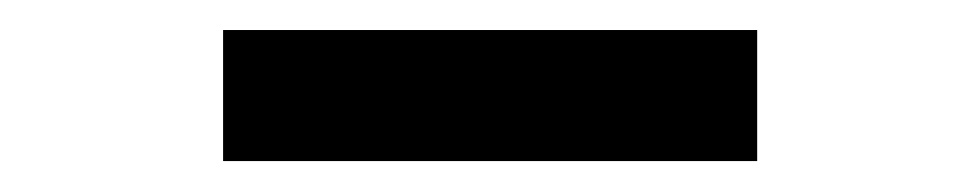

<svg xmlns="http://www.w3.org/2000/svg" viewBox="-20 -747 643 126"><path d="M476.9 -727.3V-641.3H126.4V-727.3Z"/></svg>

Font: Inter UI Extra Bold
Style: Regular
Weight: 800
Designer: Rasmus Andersson
Foundry: rsms
Version: 3.2;8d6f07862